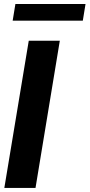

<svg xmlns="http://www.w3.org/2000/svg" viewBox="-20 -929 443 949"><path d="M275.6 -727.5 155.5 0H1.4L122.1 -727.5ZM402.7 -909.2 389.3 -826.8H42.6L56.1 -909.2Z"/></svg>

Font: Inter Tight
Style: Italic
Weight: 400
Italic angle: -9.39999°
Designer: Rasmus Andersson
Foundry: rsms
Version: Version 3.002